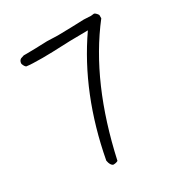

<svg xmlns="http://www.w3.org/2000/svg" viewBox="-158 -809 886 925"><g transform="rotate(-30 284.5 -346.5)"><path d="M209 -8Q194 -13 189 -42Q252 -379 426 -630Q327 -630 227 -625L171 -624Q108 -624 82 -628Q74 -633 68 -650Q68 -667 80 -674L98 -680H115Q153 -680 229 -683L289 -681Q362 -682 435 -685L474 -683L492 -685Q498 -683 504 -676Q510 -669 511 -666V-648Q320 -402 235 -14Q225 -8 209 -8Z"/></g></svg>

Font: Yozai
Style: Regular
Weight: 400
Designer: LXGW / Y.OzVox
Foundry: LXGW / Y.OzVox
Version: Version 0.861;October 22, 2024